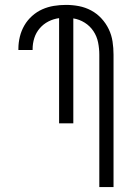

<svg xmlns="http://www.w3.org/2000/svg" viewBox="-20 -763 540 783"><path d="M385 0V-540Q385 -565 380 -590Q375 -615 361 -636Q347 -657 325.5 -670.5Q304 -684 279 -688V-260H221V-689Q198 -686 177.5 -675.5Q157 -665 142 -647.5Q127 -630 120 -608Q113 -586 113 -563V-559H55V-564Q55 -589 61 -613.5Q67 -638 79.5 -659.5Q92 -681 111 -698Q130 -715 152.5 -725Q175 -735 199.5 -739Q224 -743 249 -743Q276 -743 302 -738Q328 -733 351.5 -720.5Q375 -708 393.5 -688Q412 -668 423.5 -644Q435 -620 439 -593.5Q443 -567 443 -540V0Z"/></svg>

Font: Iosevka Term Curly Light
Style: Regular
Weight: 300
Designer: Belleve Invis
Foundry: Belleve Invis
Version: Version 32.3.0